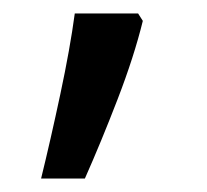

<svg xmlns="http://www.w3.org/2000/svg" viewBox="-20 -136 308 285"><path d="M192 -105Q179 -52 154.5 11.5Q130 75 106 129H41Q55 72 69.5 4Q84 -64 91 -116H185Z"/></svg>

Font: Noto Sans Mende Kikakui
Style: Regular
Weight: 400
Designer: Monotype Design Team
Foundry: Monotype Imaging Inc.
Version: Version 2.003; ttfautohint (v1.8.4.7-5d5b)